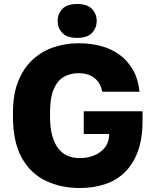

<svg xmlns="http://www.w3.org/2000/svg" viewBox="-20 -930 775 963"><path d="M380 13Q285 13 209 -23.5Q133 -60 89 -139Q45 -218 45 -345V-365Q45 -456 71 -521.5Q97 -587 142.5 -629.5Q188 -672 247.5 -692.5Q307 -713 375 -713Q435 -713 487 -699Q539 -685 579.5 -655.5Q620 -626 646.5 -580Q673 -534 680 -470H493Q485 -508 465.5 -528Q446 -548 422.5 -555.5Q399 -563 375 -563Q333 -563 300.5 -544.5Q268 -526 249.5 -483Q231 -440 231 -365V-345Q231 -289 242 -249.5Q253 -210 272.5 -185Q292 -160 319.5 -148.5Q347 -137 380 -137Q417 -137 450 -149.5Q483 -162 505 -189Q527 -216 528 -258H400V-372H695V-325Q695 -235 671.5 -171Q648 -107 606 -66Q564 -25 506.5 -6Q449 13 380 13ZM367 -740Q316 -740 292.5 -765Q269 -790 269 -825Q269 -860 292.5 -885Q316 -910 367 -910Q418 -910 441.5 -885Q465 -860 465 -825Q465 -790 441.5 -765Q418 -740 367 -740Z"/></svg>

Font: Golos Text
Style: Bold
Weight: 700
Designer: A.Korolkova, Vitaly Kuzmin
Foundry: ParaType Ltd
Version: Version 2.004